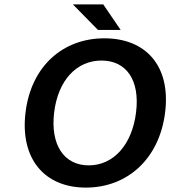

<svg xmlns="http://www.w3.org/2000/svg" viewBox="-20 -840 793 872"><path d="M370 12C558 12 704 -118 730 -330C756 -541 642 -666 454 -666C267 -666 122 -541 96 -330C70 -118 183 12 370 12ZM383 -89C270 -89 208 -183 226 -330C244 -476 328 -565 441 -565C554 -565 616 -476 598 -330C580 -183 496 -89 383 -89ZM425 -704H528L449 -820H311Z"/></svg>

Font: Falling Sky
Style: ExtObl
Weight: 400
Designer: Paul D. Hunt
Foundry: Adobe Systems Incorporated
Version: Version 1.02